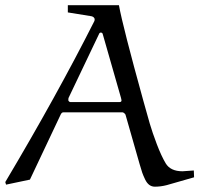

<svg xmlns="http://www.w3.org/2000/svg" viewBox="-65 -700 758 730"><path d="M465.8 -76.2 412.1 -264.2Q410.6 -267.1 407 -270Q403.3 -272.9 400.9 -272.9H175.8Q169.9 -272.9 166 -265.1L48.8 -17.1L-42 2L-44.9 -7.8Q151.4 -337.9 293.9 -620.1Q294.9 -623 294.9 -627Q294.9 -629.9 292 -633.3Q289.1 -636.7 283.2 -638.2L192.9 -652.8V-680.2H387.2Q401.9 -599.1 480 -316.9Q494.6 -263.7 504.4 -230.2Q514.2 -196.8 531.2 -151.9Q548.3 -106.9 564.9 -79.1Q583 -48.8 628.9 -48.8Q629.4 -48.8 671.9 -51.8L672.9 -25.9L568.8 3.9Q545.9 9.8 523.9 9.8Q512.2 9.8 502.9 3.2Q493.7 -3.4 486.8 -17.6Q480 -31.7 475.8 -43.5Q471.7 -55.2 465.8 -76.2ZM312 -571.8 195.8 -328.1Q194.8 -326.2 194.8 -318.8Q194.8 -316.9 197.3 -314.5Q199.7 -312 202.1 -312H390.1Q397 -312 397 -318.8Q395 -327.1 395 -328.1L325.2 -571.8Q323.2 -576.2 317.9 -576.2Q315.9 -576.2 314 -574.5Q312 -572.8 312 -571.8Z"/></svg>

Font: Aref Ruqaa
Style: Regular
Weight: 400
Designer: Abdoulla Aref
Version: Version 0.7